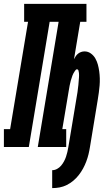

<svg xmlns="http://www.w3.org/2000/svg" viewBox="-56 -755 576 986"><path d="M212 211V119Q225 119 237 112.5Q249 106 257.5 96Q266 86 272.5 74Q279 62 283 50Q287 38 290 25.5Q293 13 295 0Q306 -64 316.5 -128.5Q327 -193 338 -258Q339 -264 340 -270Q341 -276 342 -282Q343 -288 343.5 -294.5Q344 -301 345 -307Q346 -313 346.5 -319Q347 -325 347.5 -331.5Q348 -338 348.5 -344Q349 -350 349.5 -356Q350 -362 350 -368Q350 -374 349.5 -380Q349 -386 347 -392.5Q345 -399 339 -399Q336 -399 333.5 -396.5Q331 -394 329 -391Q321 -380 316 -367Q311 -354 307.5 -341Q304 -328 301.5 -315Q299 -302 297 -289L264 -92H284V0H138L245 -643H199L92 0H-36V-92H-4L88 -643H68V-735H388V-643H356L324 -451Q328 -459 333 -466.5Q338 -474 345 -479.5Q352 -485 360.5 -488Q369 -491 378 -491Q396 -491 410.5 -480.5Q425 -470 433.5 -455Q442 -440 446.5 -423.5Q451 -407 453.5 -389Q456 -371 456.5 -352.5Q457 -334 455.5 -316Q454 -298 451.5 -279.5Q449 -261 446 -243L406 0Q403 19 398.5 37.5Q394 56 387 74.5Q380 93 370.5 110.5Q361 128 348.5 144Q336 160 320.5 173Q305 186 287 195Q269 204 250 207.5Q231 211 212 211Z"/></svg>

Font: Iosevka Slab Heavy Oblique
Style: Regular
Weight: 900
Italic angle: -9°
Monospace: yes
Designer: Belleve Invis
Foundry: Belleve Invis
Version: Version 11.1.1; ttfautohint (v1.8.3)